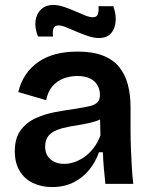

<svg xmlns="http://www.w3.org/2000/svg" viewBox="-20 -745 612 778"><path d="M191 13Q148 13 113.5 -3.5Q79 -20 59.5 -52.5Q40 -85 40 -132Q40 -185 63.5 -217Q87 -249 124.5 -266Q162 -283 204.5 -291Q247 -299 285 -304Q322 -310 343.5 -315Q365 -320 375 -330.5Q385 -341 385 -360Q385 -382 375 -399.5Q365 -417 345 -427Q325 -437 293 -437Q264 -437 237.5 -427Q211 -417 192.5 -395.5Q174 -374 167 -339L54 -372Q64 -413 85 -443.5Q106 -474 137 -495Q168 -516 207.5 -526Q247 -536 293 -536Q355 -536 396.5 -520Q438 -504 462.5 -474Q487 -444 498 -402.5Q509 -361 509 -311V-214Q509 -180 510.5 -143.5Q512 -107 514 -70.5Q516 -34 520 0H407Q404 -29 401 -61.5Q398 -94 397 -128H381Q368 -90 342 -57.5Q316 -25 278 -6Q240 13 191 13ZM240 -81Q260 -81 281 -88Q302 -95 322 -109Q342 -123 359 -145Q376 -167 387 -196L385 -280L410 -276Q393 -262 368.5 -254Q344 -246 316.5 -241.5Q289 -237 261.5 -232Q234 -227 211.5 -218.5Q189 -210 176 -194Q163 -178 163 -151Q163 -118 184.5 -99.5Q206 -81 240 -81ZM381 -591Q360 -591 336.5 -599Q313 -607 290.5 -616.5Q268 -626 249 -634Q230 -642 217 -642Q201 -642 196.5 -629Q192 -616 195 -597H134Q120 -632 124 -661Q128 -690 147 -707.5Q166 -725 195 -725Q215 -725 238 -717.5Q261 -710 283.5 -700Q306 -690 325 -682.5Q344 -675 356 -675Q373 -675 377 -689.5Q381 -704 379 -720H439Q451 -688 448.5 -658Q446 -628 429.5 -609.5Q413 -591 381 -591Z"/></svg>

Font: Bricolage Grotesque SemiBold
Style: Regular
Weight: 600
Designer: Mathieu Triay
Foundry: Atelier Triay
Version: Version 1.000;gftools[0.9.30]